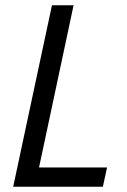

<svg xmlns="http://www.w3.org/2000/svg" viewBox="-20 -708 480 728"><path d="M30 0 177 -688H259L128 -73H386L370 0Z"/></svg>

Font: Saira SemiCondensed
Style: Italic
Weight: 400
Width: 4
Italic angle: -12°
Designer: Hector Gatti with collaboration of the Omnibus-Type team
Foundry: Omnibus-Type
Version: Version 1.101